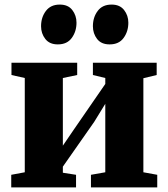

<svg xmlns="http://www.w3.org/2000/svg" viewBox="-20 -817 734 837"><path d="M29 0V-55L88 -66V-477L30 -490V-543.5H316.5V-490L254 -477V-182L303.5 -254.5L439 -451V-477L385 -490V-543.5H663V-490L605 -476V-66L665.5 -55V0H376.5V-55L439 -66V-364.5L390.5 -285.5L254 -90.5V-64L311.5 -55V0ZM231.5 -623.5Q196 -623.5 177.5 -647.2Q159 -671 159 -702.5Q159 -741.5 180 -769.2Q201 -797 240 -797H241Q277 -797 295.2 -773.2Q313.5 -749.5 313.5 -718Q313.5 -680 293 -651.8Q272.5 -623.5 232.5 -623.5ZM457.5 -623.5Q421.5 -623.5 403.2 -647.2Q385 -671 385 -702.5Q385 -741.5 405.8 -769.2Q426.5 -797 466 -797H467Q502.5 -797 521 -773.2Q539.5 -749.5 539.5 -718Q539.5 -680 519 -651.8Q498.5 -623.5 458.5 -623.5Z"/></svg>

Font: Merriweather 48pt Black
Style: Regular
Weight: 900
Version: Version 2.100